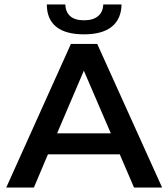

<svg xmlns="http://www.w3.org/2000/svg" viewBox="-20 -841 754 861"><path d="M517 -149H195L132 0H8L298 -644H416L707 0H581ZM477 -243 356 -524 236 -243ZM190 -821H273Q274 -787 295 -768.5Q316 -750 357 -750Q397 -750 419.5 -768.5Q442 -787 443 -821H525Q524 -756 481.5 -721.5Q439 -687 357 -687Q274 -687 232 -721Q190 -755 190 -821Z"/></svg>

Font: Montserrat Ace
Style: Bold
Weight: 600
Designer: Julieta Ulanovsky
Foundry: Julieta Ulanovsky
Version: Version 1